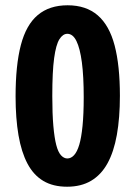

<svg xmlns="http://www.w3.org/2000/svg" viewBox="-20 -693 514 727"><path d="M234 14Q181 14 144 -8Q107 -30 84 -73.5Q61 -117 50 -181Q39 -245 39 -328Q39 -446 59 -522.5Q79 -599 123 -636Q167 -673 236 -673Q306 -673 350 -635Q394 -597 414 -521Q434 -445 434 -330Q434 -247 422.5 -182.5Q411 -118 387 -74.5Q363 -31 325 -8.5Q287 14 234 14ZM235 -93Q249 -93 260.5 -105.5Q272 -118 280 -144.5Q288 -171 292.5 -216Q297 -261 297 -325Q297 -404 290 -457Q283 -510 269.5 -537.5Q256 -565 235 -565Q218 -565 205 -544.5Q192 -524 185 -473Q178 -422 178 -329Q178 -262 182 -216.5Q186 -171 193 -144Q200 -117 211 -105Q222 -93 235 -93Z"/></svg>

Font: Bricolage Grotesque 24pt Condensed
Style: Bold
Weight: 700
Width: 3
Designer: Mathieu Triay
Foundry: Atelier Triay
Version: Version 1.001;gftools[0.9.33.dev8+g029e19f]